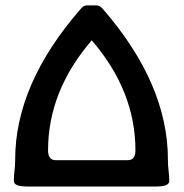

<svg xmlns="http://www.w3.org/2000/svg" viewBox="-20 -683 676 704"><path d="M86.4 1Q53.2 1 42 -4.4Q30.8 -9.8 30.8 -19.5Q30.8 -40 33.2 -57.6Q35.6 -75.2 35.6 -97.7Q35.6 -375.5 276.9 -651.4Q287.1 -663.1 296.4 -663.1H335.9Q345.2 -663.1 356 -651.4Q595.7 -376 595.7 -97.7Q595.7 -75.2 598.1 -57.6Q600.6 -40 600.6 -19.5Q600.6 -9.8 589.6 -4.4Q578.6 1 545.9 1ZM449.2 -95.7Q476.6 -95.7 476.6 -131.8Q476.6 -349.1 316.4 -535.2Q156.2 -349.1 156.2 -131.8Q156.2 -95.7 184.1 -95.7Z"/></svg>

Font: Bainsley
Style: Bold
Weight: 700
Designer: Paul James MIller
Foundry: High-Logic / Made with FontCreator
Version: Version 1.411;March 28, 2021;FontCreator 13.0.0.2683 64-bit